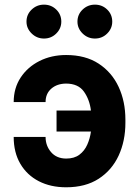

<svg xmlns="http://www.w3.org/2000/svg" viewBox="-20 -789 593 819"><path d="M262.1 -432.5Q223.4 -432.2 198.9 -410.9Q174.4 -389.6 174.4 -353.7H38.4Q38.4 -413 68 -458.1Q97.7 -503.2 148.4 -528.8Q199.2 -554.3 262.1 -554.3Q344.5 -554.3 400.7 -517.6Q457 -480.8 486 -418.5Q514.9 -356.2 514.9 -278.8V-265.6Q514.9 -187.9 486.2 -125.5Q457.4 -63.2 401.1 -26.6Q344.8 9.9 262.1 9.9Q196 9.9 145.6 -16Q95.2 -41.9 66.8 -90.2Q38.4 -138.5 38.4 -204.9H174.4Q174.4 -167.3 197.8 -140.1Q221.2 -112.9 262.1 -112.6Q296.9 -112.6 318.7 -129.1Q340.6 -145.6 352.3 -172.1Q364 -198.5 367.9 -228H221.2V-317.5H367.9Q362.2 -364 338.1 -398.1Q313.9 -432.2 262.1 -432.5ZM167.6 -624.6Q137.1 -624.6 115.1 -646.1Q93 -667.6 93 -696.7Q93 -727.3 115.1 -748.2Q137.1 -769.2 167.6 -769.2Q198.5 -769.2 220 -748.2Q241.5 -727.3 241.5 -696.7Q241.5 -667.6 220 -646.1Q198.5 -624.6 167.6 -624.6ZM384.9 -624.6Q354.4 -624.6 332.4 -646.1Q310.4 -667.6 310.4 -696.7Q310.4 -727.3 332.4 -748.2Q354.4 -769.2 384.9 -769.2Q415.8 -769.2 437.3 -748.2Q458.8 -727.3 458.8 -696.7Q458.8 -667.6 437.3 -646.1Q415.8 -624.6 384.9 -624.6Z"/></svg>

Font: Inter UI
Style: Bold
Weight: 700
Designer: Rasmus Andersson
Foundry: rsms
Version: 3.2;8d6f07862